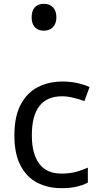

<svg xmlns="http://www.w3.org/2000/svg" viewBox="-20 -971 520 1001"><path d="M300 10Q229 10 173.5 -19Q118 -48 86.5 -109Q55 -170 55 -265Q55 -364 88 -426Q121 -488 177.5 -517Q234 -546 306 -546Q347 -546 385 -537.5Q423 -529 447 -517L420 -444Q396 -453 364 -461Q332 -469 304 -469Q146 -469 146 -266Q146 -169 184.5 -117.5Q223 -66 299 -66Q343 -66 376.5 -75Q410 -84 438 -97V-19Q411 -5 378.5 2.5Q346 10 300 10ZM208 -811Q179 -811 162 -829Q145 -847 145 -881Q145 -914 161 -932.5Q177 -951 208 -951Q240 -951 257 -932Q274 -913 274 -881Q274 -848 256 -829.5Q238 -811 208 -811Z"/></svg>

Font: Noto Sans Tifinagh Tawellemmet
Style: Regular
Weight: 400
Designer: JamraPatel
Foundry: JamraPatel LLC
Version: Version 2.006; ttfautohint (v1.8.4.7-5d5b)